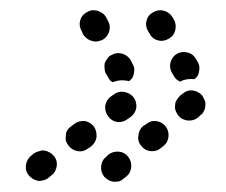

<svg xmlns="http://www.w3.org/2000/svg" viewBox="-20 -453 442 376"><path d="M184 -107Q188 -103 193 -100Q197 -98 203 -97Q208 -97 214 -98Q219 -100 223 -104L227 -107Q236 -114 237 -126Q238 -137 231 -146Q224 -155 213 -156Q201 -157 192 -150L188 -146Q179 -139 178 -127Q177 -116 184 -107ZM36 -110Q39 -106 44 -103Q49 -100 54 -99Q59 -98 65 -100Q70 -101 74 -104L80 -109Q89 -115 91 -127Q93 -138 86 -147Q83 -151 78 -154Q73 -157 68 -158Q62 -159 57 -157Q52 -156 47 -153L42 -149Q33 -142 31 -131Q29 -119 36 -110ZM109 -188Q108 -183 109 -177Q111 -172 114 -168Q121 -159 132 -157Q143 -155 152 -162L158 -166Q167 -173 169 -184Q170 -196 164 -205Q157 -214 146 -216Q134 -217 125 -210L120 -206Q115 -203 112 -198Q109 -194 109 -188ZM257 -167Q264 -158 275 -157Q287 -156 295 -163L300 -167Q309 -174 310 -186Q311 -197 304 -206Q296 -215 285 -216Q274 -217 265 -209L260 -206Q252 -199 251 -187Q249 -176 257 -167ZM192 -225Q198 -216 210 -214Q221 -213 230 -220L236 -224Q245 -231 247 -242Q248 -253 242 -262Q235 -271 223 -273Q212 -275 203 -268L197 -264Q188 -257 186 -246Q185 -234 192 -225ZM323 -247Q322 -242 324 -236Q326 -231 329 -227Q336 -218 348 -217Q359 -216 368 -223L372 -227Q377 -230 379 -235Q382 -240 382 -246Q383 -251 381 -256Q379 -261 376 -266Q369 -274 357 -276Q346 -277 337 -269L333 -266Q329 -262 326 -257Q323 -253 323 -247ZM192 -301 188 -308Q185 -312 185 -318Q184 -323 185 -329Q187 -334 190 -338Q193 -343 198 -345Q208 -351 219 -348Q230 -345 236 -335L239 -329Q242 -324 243 -319Q243 -313 242 -308Q241 -304 239 -300Q236 -297 233 -294Q230 -295 227 -295Q217 -297 207 -294Q203 -293 200 -292Q198 -294 195 -296Q193 -299 192 -301ZM320 -305 317 -310Q311 -320 314 -331Q317 -342 327 -348Q337 -353 348 -350Q359 -347 364 -337L367 -332Q372 -324 370 -314Q369 -304 361 -298Q360 -298 359 -298Q349 -299 339 -296Q336 -295 333 -293Q329 -295 325 -298Q322 -301 320 -305ZM150 -429Q155 -432 160 -433Q166 -433 171 -432Q176 -430 181 -427Q185 -424 188 -419L191 -413Q197 -403 194 -392Q191 -381 181 -375Q176 -373 171 -372Q165 -371 160 -373Q155 -374 151 -377Q146 -381 143 -385L140 -392Q134 -402 137 -413Q140 -424 150 -429ZM310 -377Q320 -382 323 -393Q326 -404 321 -414L318 -419Q312 -429 301 -432Q290 -435 280 -429Q270 -424 267 -413Q264 -402 270 -392L273 -387Q278 -377 289 -374Q300 -371 310 -377Z"/></svg>

Font: FRB American Cursive Guidelines Dotted Ultra
Style: Bold Italic
Weight: 1000
Italic angle: -25°
Version: Version 2.0;Modular Font Editor K font №1